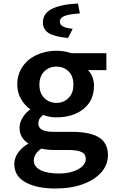

<svg xmlns="http://www.w3.org/2000/svg" viewBox="-20 -844 673 1101"><path d="M62 97Q62 63 83 32.5Q104 2 143 -21Q92 -53 92 -112Q92 -141 110 -170Q128 -199 154 -217Q122 -239 100.5 -276.5Q79 -314 79 -358Q79 -419 110 -463Q141 -507 192.5 -530Q244 -553 304 -553Q349 -553 388 -539H590V-442H484Q501 -426 510 -402.5Q519 -379 519 -353Q519 -267 458.5 -219Q398 -171 304 -171Q263 -171 227 -185Q213 -173 206.5 -162.5Q200 -152 200 -135Q200 -112 221 -100Q242 -88 291 -88H392Q496 -88 547.5 -56Q599 -24 599 46Q599 100 561.5 143.5Q524 187 455.5 212Q387 237 297 237Q191 237 126.5 201.5Q62 166 62 97ZM472 68Q472 39 447 27.5Q422 16 371 16H293Q248 16 217 8Q174 38 174 77Q174 112 212.5 131.5Q251 151 318 151Q363 151 398 139.5Q433 128 452.5 109Q472 90 472 68ZM401 -358Q401 -407 373.5 -434.5Q346 -462 304 -462Q262 -462 234 -434.5Q206 -407 206 -358Q206 -310 234 -282Q262 -254 304 -254Q345 -254 373 -282Q401 -310 401 -358ZM226 -715Q226 -767 277.5 -793Q329 -819 427 -824L438 -767Q375 -763 349 -752Q323 -741 323 -720Q323 -685 397 -679L370 -626Q290 -634 258 -655Q226 -676 226 -715Z"/></svg>

Font: Nebula Sans Semibold
Style: Regular
Weight: 600
Designer: Paul D. Hunt for Adobe (as Source Sans)
Foundry: Nebula Entertainment & Broadcasting LLC
Version: Version 1.010